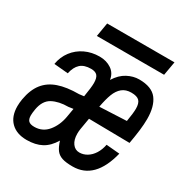

<svg xmlns="http://www.w3.org/2000/svg" viewBox="-183 -861 957 999"><g transform="rotate(30 295.0 -361.0)"><path d="M-14.5 -122.5Q-14.5 -141 -10.5 -166Q0.5 -227.5 29.8 -264.8Q59 -302 108.8 -319.2Q158.5 -336.5 232.5 -336.5L260.5 -340Q270.5 -399 270.5 -424.5Q270.5 -455.5 259 -468.8Q247.5 -482 221 -482Q180 -482 157.8 -461.8Q135.5 -441.5 127 -401L42.5 -408.5Q50 -453.5 76 -487.8Q102 -522 141.5 -540.8Q181 -559.5 228 -559.5Q269.5 -559.5 299.5 -539Q329.5 -518.5 334.5 -481Q361 -523 395.8 -541.2Q430.5 -559.5 465.5 -559.5Q541.5 -559.5 572.8 -518.2Q604 -477 604 -401.5Q604 -370 599.5 -333Q595 -296 586.5 -248L341 -251.5L329.5 -184Q327 -171 327 -154Q327 -117.5 343 -95.8Q359 -74 384.5 -74Q408.5 -74 430 -87Q451.5 -100 466.8 -124.2Q482 -148.5 488 -180L568.5 -173Q524 6.5 391 6.5Q350 6.5 327 -1.2Q304 -9 290.8 -26.5Q277.5 -44 267 -77.5Q240.5 -33 203.8 -13.2Q167 6.5 114.5 6.5Q54 6.5 19.8 -27.2Q-14.5 -61 -14.5 -122.5ZM236.5 -203 245.5 -255.5 217.5 -251.5Q160.5 -251.5 122.2 -231Q84 -210.5 74 -153.5Q70 -129.5 70 -115.5Q70 -93 80.2 -82.8Q90.5 -72.5 115 -72.5Q164.5 -72.5 195.8 -110.5Q227 -148.5 236.5 -203ZM526.5 -418.5Q526.5 -451 512.8 -465.2Q499 -479.5 464.5 -479.5Q431.5 -479.5 410.2 -462Q389 -444.5 377 -413Q365 -381.5 356 -332.5L517.5 -340Q526.5 -392.5 526.5 -418.5ZM175 -728H579.5L565 -645H161Z"/></g></svg>

Font: JuliaMono Medium
Style: Italic
Weight: 500
Italic angle: -9°
Monospace: yes
Designer: cormullion
Foundry: corm
Version: Version 0.054; ttfautohint (v1.8.4)